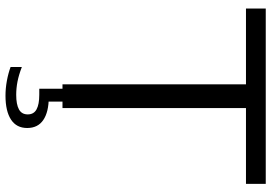

<svg xmlns="http://www.w3.org/2000/svg" viewBox="-164 -616 988 699"><g transform="rotate(90 329.5 -266.0)"><path d="M286.5 0V-668H10.5V-740H649V-668H373V0ZM328 207.5Q301 207.5 273.8 202.5Q246.5 197.5 223.5 189V148Q252 159 276.5 163.8Q301 168.5 325 168.5Q359.5 168.5 377.8 158.5Q396 148.5 396 126.5Q396 104.5 377.8 94.5Q359.5 84.5 324.5 84.5H302.5V-10H349.5V68.5L333.5 50Q387 50 416.2 69.8Q445.5 89.5 445.5 128.5Q445.5 167.5 414.8 187.5Q384 207.5 328 207.5Z"/></g></svg>

Font: Encode Sans SC Expanded
Style: Regular
Weight: 400
Width: 7
Designer: Multiple Designers
Foundry: Impallari Type
Version: Version 3.002